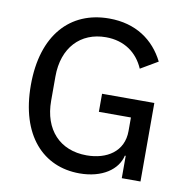

<svg xmlns="http://www.w3.org/2000/svg" viewBox="-81 -788 860 879"><g transform="rotate(10 349.5 -349.0)"><path d="M540 0H627V-365H384V-281H533V-218C533 -122 456 -75 363 -75C238 -75 160 -159 160 -293V-406C160 -540 239 -623 357 -623C443 -623 504 -578 534 -508L614 -555C567 -649 481 -710 357 -710C176 -710 56 -581 56 -348C56 -114 176 12 345 12C451 12 521 -38 536 -104H540Z"/></g></svg>

Font: IBM Plex Arabic Text
Style: Regular
Weight: 450
Designer: Mike Abbink, Paul van der Laan, Pieter van Rosmalen, Wael Morcos, Khajak Apelian
Foundry: Bold Monday
Version: Version 1.0